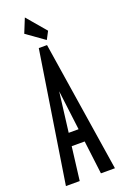

<svg xmlns="http://www.w3.org/2000/svg" viewBox="-153 -832 555 876"><g transform="rotate(-20 125.0 -393.5)"><path d="M176 0 156 -162H93L73 0H6L105 -634H145L244 0ZM125 -417 101 -224H149ZM152 -656 65 -718 93 -787 172 -694Z"/></g></svg>

Font: Inconsolata UltraCondensed SemiBold
Style: Regular
Weight: 600
Width: 1
Monospace: yes
Designer: Raph Levien, Cyreal, Brenton Simpson
Foundry: Raph Levien, Cyreal, Google
Version: Version 3.001; ttfautohint (v1.8.2.53-6de2)